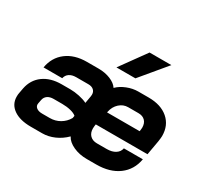

<svg xmlns="http://www.w3.org/2000/svg" viewBox="-154 -957 1238 1174"><g transform="rotate(30 465.0 -370.0)"><path d="M19 -109Q19 -125 21 -133L28 -171Q41 -237 91.5 -274Q142 -311 220 -311H281Q311 -311 344.5 -304Q378 -297 402 -285L411 -337Q412 -341 412 -349Q412 -369 398.5 -381Q385 -393 361 -393H275Q246 -393 227.5 -380.5Q209 -368 204 -345H72Q85 -421 141.5 -464Q198 -507 285 -507H367Q414 -507 451.5 -491.5Q489 -476 505 -451H506Q531 -476 570 -491.5Q609 -507 648 -507H721Q808 -507 859 -463Q910 -419 910 -344Q910 -333 906 -305L888 -203H523L521 -189Q520 -184 520 -173Q520 -142 538 -124Q556 -106 587 -106H656Q693 -106 716.5 -121Q740 -136 745 -162H879Q865 -82 804 -37Q743 8 648 8H581Q528 8 485.5 -11.5Q443 -31 427 -62H426Q393 -29 351 -10.5Q309 8 266 8H186Q108 8 63.5 -23.5Q19 -55 19 -109ZM776 -301 777 -307Q779 -321 779 -327Q779 -358 762 -375.5Q745 -393 715 -393H642Q608 -393 581.5 -369Q555 -345 547 -306L546 -301ZM260 -96Q298 -96 330 -114.5Q362 -133 381 -166L384 -183Q371 -195 343 -202Q315 -209 283 -209H222Q196 -209 179.5 -197.5Q163 -186 159 -165L154 -139Q150 -120 164.5 -108Q179 -96 206 -96ZM588 -748H742L592 -568H458Z"/></g></svg>

Font: Bai Jamjuree
Style: Bold Italic
Weight: 700
Italic angle: -10°
Designer: Katatrad Aksorn Co.,Ltd.
Foundry: Cadson Demak Co.,Ltd.
Version: Version 1.000; ttfautohint (v1.6)